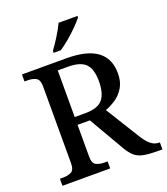

<svg xmlns="http://www.w3.org/2000/svg" viewBox="-164 -1044 1005 1157"><g transform="rotate(-20 338.0 -465.5)"><path d="M35 0V-45H56Q86 -45 108 -56Q130 -67 130 -110V-603Q130 -646 108 -657.5Q86 -669 56 -669H35V-714H319Q452 -714 516.5 -666Q581 -618 581 -523Q581 -470 559.5 -433.5Q538 -397 505 -374.5Q472 -352 437 -339L569 -126Q594 -85 618 -65Q642 -45 672 -45H676V0H656Q594 0 558.5 -6.5Q523 -13 500 -32.5Q477 -52 455 -90L325 -314H246V-110Q246 -67 268 -56Q290 -45 320 -45H341V0ZM313 -364Q395 -364 426 -402Q457 -440 457 -517Q457 -596 423.5 -629.5Q390 -663 311 -663H246V-364ZM259 -784Q281 -813 307 -855Q333 -897 349 -931H470V-921Q457 -904 428.5 -875Q400 -846 366.5 -817.5Q333 -789 305 -771H259Z"/></g></svg>

Font: Noto Serif Hentaigana Medium
Style: Regular
Weight: 500
Designer: Kazuhiro Yamada
Foundry: nipponia
Version: Version 1.000; ttfautohint (v1.8.4.7-5d5b)